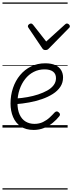

<svg xmlns="http://www.w3.org/2000/svg" viewBox="-20 -1030 584 1550"><path d="M252 19Q189 19 147.5 -9Q106 -37 85.5 -85.5Q65 -134 65 -195Q65 -261 85 -320Q105 -379 142 -423.5Q179 -468 230.5 -493.5Q282 -519 345 -519Q395 -519 427 -504Q459 -489 474 -463Q489 -437 489 -405Q489 -362 467 -329Q445 -296 406.5 -271.5Q368 -247 319 -230Q270 -213 215.5 -203Q161 -193 107 -189L112 -235Q156 -238 201.5 -246Q247 -254 288 -267.5Q329 -281 362 -299.5Q395 -318 413.5 -343Q432 -368 432 -399Q432 -434 408 -452Q384 -470 339 -470Q292 -470 252 -449.5Q212 -429 183 -392Q154 -355 137.5 -306Q121 -257 121 -200Q121 -143 138.5 -105Q156 -67 187 -48.5Q218 -30 258 -30Q297 -30 327.5 -45Q358 -60 381 -81.5Q404 -103 422 -123Q431 -131 439 -130.5Q447 -130 454 -123Q462 -117 464 -109Q466 -101 459 -92Q437 -64 406 -38.5Q375 -13 336 3Q297 19 252 19ZM521 -840Q529 -840 536.5 -833Q544 -826 544 -818Q544 -813 542 -809.5Q540 -806 536 -803L375 -639Q368 -631 361.5 -628.5Q355 -626 346 -626Q338 -626 332.5 -629Q327 -632 322 -639L211 -804Q208 -808 206.5 -811.5Q205 -815 205 -818Q205 -827 213.5 -833.5Q222 -840 229 -840Q235 -840 239 -837.5Q243 -835 247 -830L353 -695L502 -830Q507 -835 511 -837.5Q515 -840 521 -840ZM0 490H526V500H0ZM0 -20H526V0H0ZM0 -505H526V-500H0ZM0 -1010H526V-1000H0Z"/></svg>

Font: Playwrite ZA Guides
Style: Regular
Weight: 400
Designer: Veronika Burian, José Scaglione
Foundry: TypeTogether
Version: Version 1.003